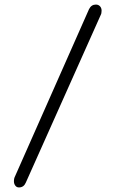

<svg xmlns="http://www.w3.org/2000/svg" viewBox="-20 -815 501 841"><path d="M93 -15Q84 6 63 6Q53 6 47 -2Q41 -10 41 -21Q41 -34 46 -43L370 -775Q380 -795 400 -795Q411 -795 418 -787.5Q425 -780 425 -768Q425 -756 421 -749Z"/></svg>

Font: Tsukimi Rounded
Style: Regular
Weight: 400
Designer: Takashi Funayama
Foundry: Takashi Funayama
Version: Version 1.032; ttfautohint (v1.8.3)